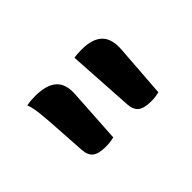

<svg xmlns="http://www.w3.org/2000/svg" viewBox="-52 -948 704 704"><g transform="rotate(-45 300.0 -596.5)"><path d="M237 -444Q229 -442 217.5 -440.5Q206 -439 193 -439Q157 -439 141 -451.5Q125 -464 123 -493L113 -650Q111 -676 109 -694Q107 -712 104.5 -725Q102 -738 97 -750Q107 -752 117.5 -753Q128 -754 140 -754Q200 -754 227 -729.5Q254 -705 250 -653ZM471 -444Q463 -442 452.5 -440.5Q442 -439 430 -439Q393 -439 377 -451.5Q361 -464 359 -493L343 -751Q353 -753 362.5 -753.5Q372 -754 384 -754Q438 -754 464 -729Q490 -704 486 -650Z"/></g></svg>

Font: Recursive Casual SemiBold
Style: Regular
Weight: 600
Version: Version 1.047